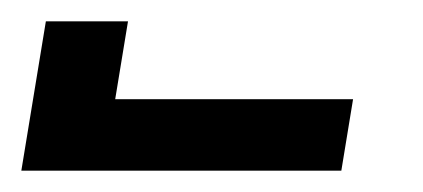

<svg xmlns="http://www.w3.org/2000/svg" viewBox="-377 -760 397 180"><path d="M-357 -600 -334 -740H-257L-269 -667H-46L-57 -600Z"/></svg>

Font: Iosevka Term Curly Semibold
Style: Italic
Weight: 600
Italic angle: -9°
Designer: Belleve Invis
Foundry: Belleve Invis
Version: Version 32.3.0